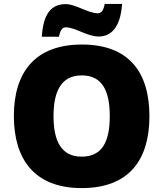

<svg xmlns="http://www.w3.org/2000/svg" viewBox="-20 -953 837 983"><path d="M194 -765H282C290 -808 305 -813 317 -813C366 -813 426 -766 485 -766C549 -766 597 -813 605 -933H516C509 -891 493 -885 481 -885C431 -885 367 -932 317 -932C245 -932 202 -887 194 -765ZM745 -358C745 -580 643 -725 399 -725C158 -725 51 -581 51 -359C51 -136 158 10 398 10C643 10 745 -137 745 -358ZM254 -358C254 -487 294 -567 399 -567C504 -567 542 -487 542 -358C542 -229 504 -151 398 -151C295 -151 254 -229 254 -358Z"/></svg>

Font: Noto Sans Arabic UI Bk
Style: Regular
Weight: 900
Designer: Monotype Design Team, Nadine Chahine and Nizar Qandah
Foundry: Monotype Imaging Inc.
Version: Version 2.010